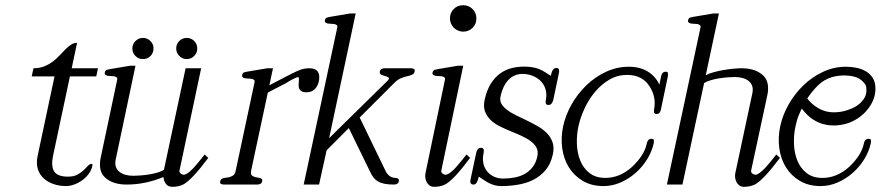

<svg xmlns="http://www.w3.org/2000/svg" viewBox="-20 -719 3450 748"><path d="M339.8 -72.3Q336.4 -56.2 325.7 -41.7Q314.9 -27.3 300.5 -16.8Q286.1 -6.3 269.3 -0.2Q252.4 5.9 237.3 5.9Q211.9 5.9 189.2 -1.7Q166.5 -9.3 150.4 -23.9Q134.3 -38.6 127.4 -60.5Q120.6 -82.5 126.5 -111.3L192.4 -421.4H103.5L110.4 -453.1Q133.8 -453.1 152.1 -460.4Q170.4 -467.8 185.1 -478.8Q199.7 -489.7 211.7 -502.7Q223.6 -515.6 234.6 -526.6Q245.6 -537.6 256.6 -544.9Q267.6 -552.2 280.3 -552.2L259.3 -453.1H361.8L355 -421.4H252.4L186.5 -111.3Q178.2 -71.3 191.2 -51Q204.1 -30.8 245.1 -30.8Q267.1 -30.8 281.5 -38.6Q295.9 -46.4 305.7 -55.7Q315.4 -64.9 322.5 -72.8Q329.6 -80.6 337.4 -80.6Q340.3 -80.6 340.3 -77.4Q340.3 -74.2 339.8 -72.3Z M791.5 -104Q726.1 -16.6 693.4 0Q674.8 8.8 651.4 8.8Q634.8 8.8 626.2 -2.9Q617.7 -14.6 616.7 -29.3Q582.5 -15.1 546.6 -7.6Q510.7 0 473.1 0Q449.7 0 429.2 -5.6Q408.7 -11.2 391.6 -25.4Q374.5 -40 370.8 -61.3Q367.2 -82.5 372.6 -106L436.5 -408.2Q438 -415 434.1 -418Q430.2 -420.9 423.6 -421.9Q417 -422.9 409.7 -422.9Q402.3 -422.9 397.5 -424.3Q393.6 -425.3 390.4 -427.7Q387.2 -430.2 388.2 -436.5Q390.1 -444.8 396 -446.8Q401.9 -448.7 408.2 -449.7L486.3 -462.9H507.8L430.7 -97.2Q427.2 -80.6 431.6 -68.6Q436 -56.6 445.8 -49.1Q455.6 -41.5 469.5 -37.8Q483.4 -34.2 499.5 -34.2Q510.7 -34.2 526.9 -35.4Q543 -36.6 560.1 -39.3Q577.1 -42 592.8 -46.4Q608.4 -50.8 618.7 -57.6L703.1 -453.1H763.7L679.2 -54.2Q678.2 -48.8 681.6 -44.9Q685.1 -41 691.4 -39.1Q695.3 -38.1 695.3 -38.1Q714.4 -38.1 756.3 -90.8L777.3 -117.2ZM666.5 -530.3Q666.5 -547.4 678.5 -559.3Q690.4 -571.3 707.5 -571.3Q724.6 -571.3 736.6 -559.3Q748.5 -547.4 748.5 -530.3Q748.5 -513.2 736.6 -501Q724.6 -488.8 707.5 -488.8Q690.4 -488.8 678.5 -501Q666.5 -513.2 666.5 -530.3ZM495.6 -530.3Q495.6 -546.9 507.8 -559.1Q520 -571.3 536.6 -571.3Q553.7 -571.3 565.9 -559.3Q578.1 -547.4 578.1 -530.3Q578.1 -512.7 566.2 -500.7Q554.2 -488.8 536.6 -488.8Q519.5 -488.8 507.6 -501Q495.6 -513.2 495.6 -530.3Z M1222.2 -402.3Q1217.8 -382.8 1205.8 -371.1Q1193.8 -359.4 1173.3 -359.4Q1162.6 -359.4 1156.5 -362.5Q1150.4 -365.7 1147.5 -370.4Q1144.5 -375 1143.8 -381.1Q1143.1 -387.2 1143.6 -393.1Q1143.6 -398.4 1144.3 -403.6Q1145 -408.7 1144.5 -412.6Q1144 -416.5 1143.6 -417.5Q1143.1 -418.5 1141.1 -418.5Q1137.7 -418.5 1130.9 -415.5Q1124 -412.6 1115.2 -407.7Q1107.4 -403.8 1101.1 -399.4Q1094.7 -395 1089.4 -392.6L1023.4 -358.4L958.5 -54.7Q955.6 -40.5 961.2 -35.6Q966.8 -30.8 975.1 -28.8Q980.5 -27.8 984.6 -27.1Q988.8 -26.4 992.7 -25.4Q996.6 -24.4 999.8 -21.7Q1002.9 -19 1001.5 -13.2Q999.5 -4.9 993.9 -2.4Q988.3 0 982.4 0H852.5Q846.7 0 841.3 -2.4Q835.9 -4.9 837.9 -13.2Q839.4 -19.5 843.8 -22Q848.1 -24.4 852.5 -25.4Q856.4 -26.4 861.1 -26.9Q865.7 -27.3 871.1 -28.3Q880.4 -30.3 887.9 -35.2Q895.5 -40 898.4 -54.7L971.7 -398.4Q973.1 -405.3 969.2 -408.2Q965.3 -411.1 959 -412.1Q952.6 -413.1 945.3 -413.1Q938 -413.1 932.6 -414.6Q928.7 -415.5 925.5 -418Q922.4 -420.4 923.3 -426.8Q925.3 -435.1 931.2 -437Q937 -439 943.4 -439.9L1021.5 -453.1H1043.5L1029.3 -386.7L1095.7 -421.4Q1116.7 -432.6 1139.4 -442.9Q1162.1 -453.1 1184.6 -453.1Q1209.5 -453.1 1218.3 -439.5Q1227.1 -425.8 1222.2 -402.3Z M1595.2 -439.9Q1593.3 -431.6 1586.9 -428.7Q1580.6 -425.8 1573.7 -423.8Q1571.3 -422.9 1568.8 -422.6Q1566.4 -422.4 1563.5 -421.4Q1552.7 -418.9 1540.5 -413.6Q1528.3 -408.2 1515.6 -395.5L1381.3 -261.2L1482.9 -51.3Q1488.3 -40.5 1497.3 -33.7Q1506.3 -26.9 1519 -25.9Q1521.5 -25.9 1524.2 -25.6Q1526.9 -25.4 1528.8 -24.4Q1535.6 -20.5 1533.7 -13.2Q1532.2 -4.9 1526.4 -2.4Q1520.5 0 1513.7 0Q1492.2 0 1477.3 -3.2Q1462.4 -6.3 1452.1 -12.5Q1441.9 -18.6 1435.3 -27.1Q1428.7 -35.6 1423.8 -45.9L1338.9 -220.2L1252.4 -133.3L1223.1 0H1163.1L1293.9 -611.8Q1295.4 -618.7 1291.5 -621.6Q1287.6 -624.5 1281.2 -625.5Q1274.9 -626.5 1267.6 -626.5Q1260.3 -626.5 1254.9 -627.9Q1251 -628.9 1247.8 -631.3Q1244.6 -633.8 1245.6 -640.1Q1247.6 -648.4 1253.4 -650.4Q1259.3 -652.3 1265.6 -653.3L1343.8 -666.5H1365.7L1262.2 -180.7L1486.8 -401.4Q1496.6 -411.1 1495.1 -414.8Q1493.7 -418.5 1486.3 -420.9Q1482.4 -422.4 1477.5 -423.6Q1472.7 -424.8 1468.8 -426.3Q1464.8 -427.7 1461.7 -430.9Q1458.5 -434.1 1459.5 -439.9Q1461.4 -448.2 1467.5 -450.7Q1473.6 -453.1 1479.5 -453.1H1581.1Q1586.9 -453.1 1592 -450.7Q1597.2 -448.2 1595.2 -439.9Z M1811.5 -104Q1746.1 -16.1 1713.4 0Q1695.8 8.8 1671.4 8.8Q1661.1 8.8 1653.8 3.7Q1646.5 -1.5 1642.3 -9.3Q1638.2 -17.1 1637 -26.6Q1635.7 -36.1 1637.7 -44.9L1713.4 -408.2Q1714.8 -415 1710.9 -418Q1707 -420.9 1700.4 -421.9Q1693.8 -422.9 1686.5 -422.9Q1679.2 -422.9 1674.3 -424.3Q1670.4 -425.3 1667.2 -427.7Q1664.1 -430.2 1665 -436.5Q1667 -444.8 1672.9 -446.8Q1678.7 -448.7 1685.1 -449.7L1763.2 -462.9H1784.7L1699.2 -54.2Q1698.2 -48.8 1701.7 -44.9Q1705.1 -41 1711.4 -39.1Q1715.3 -38.1 1715.3 -38.1Q1734.4 -38.1 1776.4 -90.8L1797.4 -117.2ZM1835.9 -647Q1835.9 -625 1821 -610.4Q1806.2 -595.7 1784.2 -595.7Q1773.9 -595.7 1764.4 -599.9Q1754.9 -604 1748 -610.8Q1741.2 -617.7 1737.1 -627.2Q1732.9 -636.7 1732.9 -647Q1732.9 -668.9 1747.6 -683.8Q1762.2 -698.7 1784.2 -698.7Q1806.2 -698.7 1821 -683.8Q1835.9 -668.9 1835.9 -647Z M2135.3 -329.1Q2133.8 -322.8 2129.4 -316.4Q2125 -310.1 2116.7 -310.1Q2107.9 -310.1 2106.4 -316.2Q2105 -322.3 2106.4 -329.1Q2110.8 -350.1 2106.2 -367.9Q2101.6 -385.7 2090.6 -398.7Q2079.6 -411.6 2063.7 -419.7Q2047.9 -427.7 2029.3 -430.2Q1991.2 -435.1 1965.8 -412.6Q1940.4 -390.1 1930.2 -344.2Q1926.3 -327.1 1933.6 -314.5Q1940.9 -301.8 1956.1 -290.5Q1962.9 -285.2 1971.7 -280Q1980.5 -274.9 1991.2 -269.5L2032.7 -249.5Q2053.7 -239.3 2074.5 -227.5Q2095.2 -215.8 2110.4 -200.4Q2125.5 -185.1 2132.6 -164.8Q2139.6 -144.5 2133.8 -117.7Q2125.5 -79.6 2104.7 -55.4Q2084 -31.2 2056.4 -17.8Q2028.8 -4.4 1996.6 0.7Q1964.4 5.9 1933.6 5.9Q1918 5.9 1906.2 2.4Q1894.5 -1 1883.8 -6.3Q1874 -11.7 1864.7 -17.8Q1855.5 -23.9 1845.7 -30.8Q1845.7 -30.3 1845.2 -29.8L1843.8 -25.4L1842.3 -20Q1839.8 -11.7 1835.9 -5.9Q1832 0 1823.7 0Q1818.8 0 1816.4 -2.2Q1814 -4.4 1813 -7.3Q1812 -10.3 1812.3 -13.4Q1812.5 -16.6 1813 -19L1835.4 -124.5Q1836.4 -129.9 1840.6 -136.5Q1844.7 -143.1 1854 -143.1Q1862.3 -143.1 1864 -137.2Q1865.7 -131.3 1864.3 -124.5Q1854.5 -80.6 1877.9 -51.3Q1901.4 -23.4 1940.9 -23.4Q1963.9 -23.4 1985.4 -27.6Q2006.8 -31.7 2024.4 -41.5Q2042 -51.3 2054.9 -67.9Q2067.9 -84.5 2073.2 -108.9Q2077.6 -129.4 2070.3 -143.3Q2063 -157.2 2048.3 -168.5Q2041 -174.3 2032 -179.2Q2022.9 -184.1 2013.2 -189Q2003.4 -193.8 1992.7 -198.2Q1981.9 -202.6 1971.2 -207Q1949.7 -215.8 1928.7 -226.1Q1907.7 -236.3 1892.3 -250.7Q1877 -265.1 1869.6 -284.4Q1862.3 -303.7 1868.2 -330.6Q1876 -366.7 1891.6 -392.1Q1907.2 -417.5 1929 -433.1Q1950.7 -448.7 1978 -454.8Q2005.4 -460.9 2036.1 -459Q2050.3 -458 2061.3 -455.6Q2072.3 -453.1 2082.3 -449Q2092.3 -444.8 2102.5 -438.5Q2112.8 -432.1 2125.5 -423.8L2127 -428.2L2128.4 -434.1Q2130.4 -441.9 2134.8 -448Q2139.2 -454.1 2147.5 -454.1Q2155.8 -454.1 2157.5 -447.8Q2159.2 -441.4 2157.7 -435.1Z M2554.7 -292Q2553.7 -286.1 2550 -280.5Q2546.4 -274.9 2538.1 -274.9Q2530.3 -274.9 2528.6 -280Q2526.9 -285.2 2527.8 -290.5Q2533.2 -316.9 2528.3 -340.1Q2523.4 -363.3 2509.8 -383.8Q2481 -427.2 2423.3 -427.2Q2385.7 -427.2 2354 -408.7Q2322.3 -390.1 2297.9 -360.8Q2273.4 -331.5 2257.1 -295.9Q2240.7 -260.3 2233.4 -226.6Q2226.1 -192.9 2227.5 -157.2Q2229 -121.6 2241 -92.5Q2252.9 -63.5 2276.9 -44.7Q2300.8 -25.9 2338.4 -25.9Q2395 -25.9 2442.9 -69.3Q2464.8 -89.8 2480 -113Q2495.1 -136.2 2500.5 -162.6Q2501.5 -168 2505.6 -173.1Q2509.8 -178.2 2517.6 -178.2Q2526.9 -178.2 2527.3 -172.6Q2527.8 -167 2526.9 -161.6Q2520 -128.9 2501.2 -98.6Q2482.4 -68.4 2456.1 -45.2Q2429.7 -22 2397.7 -8.1Q2365.7 5.9 2331.5 5.9Q2284.7 5.9 2250.7 -14.2Q2216.8 -34.2 2196.5 -66.7Q2176.3 -99.1 2170.4 -140.9Q2164.6 -182.6 2173.8 -226.6Q2183.1 -270.5 2206.8 -312.3Q2230.5 -354 2264.4 -386.7Q2298.3 -419.4 2340.8 -439.2Q2383.3 -459 2430.2 -459Q2473.1 -459 2503.7 -440.2Q2534.2 -421.4 2548.8 -389.2L2555.7 -422.4Q2556.6 -428.2 2560.8 -433.8Q2564.9 -439.5 2573.2 -439.5Q2581.5 -439.5 2582.3 -433.8Q2583 -428.2 2582 -422.4Z M3018.6 -104Q2953.1 -16.6 2920.4 0Q2901.9 8.8 2878.4 8.8Q2868.2 8.8 2860.8 3.7Q2853.5 -1.5 2849.4 -9.3Q2845.2 -17.1 2844 -26.6Q2842.8 -36.1 2844.7 -44.9L2911.1 -356Q2914.6 -372.6 2910.2 -384.5Q2905.8 -396.5 2896 -404.1Q2886.2 -411.6 2872.3 -415.3Q2858.4 -418.9 2842.3 -418.9Q2831.1 -418.9 2814.9 -417.7Q2798.8 -416.5 2781.7 -413.8Q2764.6 -411.1 2749 -406.5Q2733.4 -401.9 2723.1 -395.5L2638.7 0H2578.1L2709 -611.8Q2710.4 -618.7 2706.3 -621.6Q2702.1 -624.5 2695.8 -625.5Q2689.5 -626.5 2682.1 -626.5Q2674.8 -626.5 2669.9 -627.9Q2666 -628.9 2662.8 -631.3Q2659.7 -633.8 2660.6 -640.1Q2662.6 -648.4 2668.2 -650.4Q2673.8 -652.3 2680.7 -653.3L2758.8 -666.5H2780.8L2729.5 -425.8Q2741.2 -432.6 2760.3 -437.7Q2779.3 -442.9 2799.6 -446.3Q2819.8 -449.7 2838.6 -451.4Q2857.4 -453.1 2868.7 -453.1Q2892.1 -453.1 2912.6 -447.5Q2933.1 -441.9 2950.2 -427.7Q2967.3 -413.1 2970.9 -391.8Q2974.6 -370.6 2969.2 -347.2L2906.2 -54.2Q2905.3 -48.8 2908.7 -44.9Q2912.1 -41 2918.5 -39.1Q2922.4 -38.1 2922.4 -38.1Q2940.9 -38.1 2983.4 -90.8L3004.4 -117.2Z M3390.6 -373.5Q3390.6 -348.1 3380.1 -325.2Q3369.6 -302.2 3352.3 -283.7Q3335 -265.1 3312.5 -252.2Q3290 -239.3 3266.1 -234.4Q3238.3 -228.5 3214.4 -230.7Q3190.4 -232.9 3170.2 -241.5Q3149.9 -250 3133.3 -264.2Q3116.7 -278.3 3103.5 -296.4L3093.8 -274.9Q3088.4 -262.7 3085 -250.5Q3081.5 -238.3 3079.1 -226.6Q3071.8 -192.9 3073.2 -157.2Q3074.7 -121.6 3086.7 -92.5Q3098.6 -63.5 3122.6 -44.7Q3146.5 -25.9 3184.1 -25.9Q3240.7 -25.9 3288.6 -69.3Q3310.5 -89.8 3325.7 -113Q3340.8 -136.2 3346.2 -162.6Q3347.2 -168 3351.3 -173.1Q3355.5 -178.2 3363.3 -178.2Q3372.6 -178.2 3373 -172.6Q3373.5 -167 3372.6 -161.6Q3365.7 -128.9 3346.9 -98.6Q3328.1 -68.4 3301.8 -45.2Q3275.4 -22 3243.4 -8.1Q3211.4 5.9 3177.2 5.9Q3130.4 5.9 3096.4 -14.2Q3062.5 -34.2 3042.2 -66.7Q3022 -99.1 3016.1 -140.9Q3010.3 -182.6 3019.5 -226.6Q3028.8 -270.5 3052.5 -312.3Q3076.2 -354 3110.1 -386.7Q3144 -419.4 3186.5 -439.2Q3229 -459 3275.9 -459Q3296.4 -459 3316.9 -454.8Q3337.4 -450.7 3353.8 -440.9Q3370.1 -431.2 3380.4 -414.8Q3390.6 -398.4 3390.6 -373.5ZM3355.5 -367.2Q3355.5 -374 3354.5 -380.4Q3353.5 -386.7 3350.1 -391.1Q3338.4 -407.7 3320.8 -416Q3310.5 -420.4 3297.9 -422.6Q3285.2 -424.8 3272 -425Q3258.8 -425.3 3245.8 -423.6Q3232.9 -421.9 3221.2 -418.5Q3190.9 -409.7 3167.2 -386.7Q3143.6 -363.8 3125 -335.4Q3148.4 -304.7 3183.6 -290Q3218.8 -275.4 3266.1 -285.6Q3281.2 -289.1 3297.4 -295.9Q3313.5 -302.7 3326.2 -313Q3338.9 -323.2 3347.2 -336.7Q3355.5 -350.1 3355.5 -367.2Z"/></svg>

Font: Atsinvsda
Style: Italic
Weight: 400
Italic angle: -12°
Designer: Al Webster
Foundry: Al Webster and Michael Everson
Version: Version 2.000